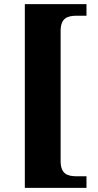

<svg xmlns="http://www.w3.org/2000/svg" viewBox="-20 -780 475 928"><path d="M100 128H398V72H352C307 72 273 62 273 -2V-630C273 -694 307 -704 352 -704H398V-760H100Z"/></svg>

Font: Noto Serif Gurmukhi ExtraBold
Style: Regular
Weight: 800
Designer: Vaibhav Singh and the Monotype Design Team
Foundry: Monotype Imaging Inc.
Version: Version 2.004